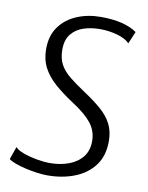

<svg xmlns="http://www.w3.org/2000/svg" viewBox="-86 -817 681 886"><g transform="rotate(10 255.0 -373.5)"><path d="M197 8Q175 8 147.8 4.2Q120.5 0.5 93.5 -5.8Q66.5 -12 45.2 -20Q24 -28 14 -36L35 -96Q45 -83.5 73.2 -73Q101.5 -62.5 136 -56.2Q170.5 -50 199 -50Q247.5 -50 287.2 -64.8Q327 -79.5 350.5 -109Q374 -138.5 374 -183Q374 -231 345 -267.5Q316 -304 255 -343Q204.5 -376 167.8 -408.2Q131 -440.5 111 -478.2Q91 -516 91 -566Q91 -628 121.2 -670Q151.5 -712 202.5 -733.5Q253.5 -755 315 -755Q370 -755 412.5 -744.8Q455 -734.5 484 -714L460 -657Q440 -677.5 401 -688.2Q362 -699 320 -699Q279.5 -699 244.2 -687.5Q209 -676 187 -649Q165 -622 165 -576Q165 -535 180.5 -506.5Q196 -478 225.8 -454Q255.5 -430 298 -402Q346 -370.5 380 -341.2Q414 -312 432 -277.5Q450 -243 450 -196Q450 -127 415.8 -81.8Q381.5 -36.5 324 -14.2Q266.5 8 197 8Z"/></g></svg>

Font: Koeln Type Sans Light
Style: Italic
Weight: 300
Italic angle: -7.5°
Designer: Eben Sorkin
Foundry: Eben Sorkin
Version: Version 2.001